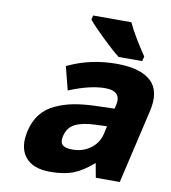

<svg xmlns="http://www.w3.org/2000/svg" viewBox="-86 -840 821 923"><g transform="rotate(10 325.0 -378.0)"><path d="M214 -507Q320 -557 447 -557Q562 -557 614 -509.5Q666 -462 643 -362L559 0H442L429 -70Q379 -26 336 -9Q289 10 220 10Q135 10 98 -37Q61 -84 80 -165Q91 -214 118 -248Q145 -282 186 -301Q227 -320 273 -329Q319 -338 379 -340L473 -343L477 -359Q495 -432 412 -432Q341 -432 244 -393L236 -390L207 -504ZM252 -170Q245 -141 258 -127.5Q271 -114 307 -114Q358 -114 395.5 -141.5Q433 -169 444 -216L452 -253L398 -251Q335 -249 298.5 -231.5Q262 -214 252 -170ZM449 -591 448 -592Q420 -613 366 -665Q312 -717 291 -743L289 -745L294 -766H480L482 -763Q510 -703 569 -616L570 -614L564 -591Z"/></g></svg>

Font: Passageway
Style: BdIt
Weight: 700
Foundry: Ascender Corporation
Version: Version 1.11